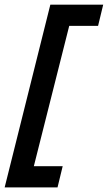

<svg xmlns="http://www.w3.org/2000/svg" viewBox="-41 -687 467 832"><path d="M-20.8 125 177.1 -666.7H406.2L384 -575H259L105.6 33.3H230.6L208.3 125Z"/></svg>

Font: Afacad
Style: Italic
Weight: 400
Italic angle: -14°
Designer: Kristian Moeller
Foundry: Dicotype
Version: Version 1.000